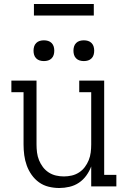

<svg xmlns="http://www.w3.org/2000/svg" viewBox="-20 -934 640 962"><path d="M277 8Q250 8 223.5 1.5Q197 -5 175.5 -20.5Q154 -36 138.5 -58Q123 -80 114 -105Q105 -130 101.5 -156.5Q98 -183 98 -210V-472H37V-530H163V-210Q163 -190 165.5 -170Q168 -150 175.5 -131.5Q183 -113 195 -97Q207 -81 224 -70Q241 -59 260.5 -54.5Q280 -50 300 -50Q320 -50 339.5 -54.5Q359 -59 376 -70Q393 -81 405 -97Q417 -113 424.5 -131.5Q432 -150 434.5 -170Q437 -190 437 -210V-472H377V-530H502V-58H563V0H437V-100Q428 -76 412.5 -54.5Q397 -33 375.5 -18.5Q354 -4 328 2Q302 8 277 8ZM400 -628Q389 -628 379 -631Q369 -634 361.5 -641.5Q354 -649 351 -659Q348 -669 348 -680Q348 -691 351 -701Q354 -711 361.5 -718.5Q369 -726 379 -729Q389 -732 400 -732Q411 -732 421 -729Q431 -726 438.5 -718.5Q446 -711 449 -701Q452 -691 452 -680Q452 -669 449 -659Q446 -649 438.5 -641.5Q431 -634 421 -631Q411 -628 400 -628ZM200 -628Q189 -628 179 -631Q169 -634 161.5 -641.5Q154 -649 151 -659Q148 -669 148 -680Q148 -691 151 -701Q154 -711 161.5 -718.5Q169 -726 179 -729Q189 -732 200 -732Q211 -732 221 -729Q231 -726 238.5 -718.5Q246 -711 249 -701Q252 -691 252 -680Q252 -669 249 -659Q246 -649 238.5 -641.5Q231 -634 221 -631Q211 -628 200 -628ZM150 -856V-914H450V-856Z"/></svg>

Font: Iosevka Curly Slab LtEx
Style: Regular
Weight: 300
Width: 7
Monospace: yes
Designer: Belleve Invis
Foundry: Belleve Invis
Version: Version 11.1.0; ttfautohint (v1.8.3)